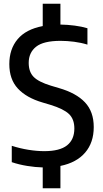

<svg xmlns="http://www.w3.org/2000/svg" viewBox="-20 -880 547 1020"><path d="M207 120V9.5Q168 8.5 124.5 1.5Q81 -5.5 42.5 -18.5V-105.5Q86 -91.5 131 -84.2Q176 -77 215 -77Q297.5 -77 336.2 -107.8Q375 -138.5 375 -197.5Q375 -247 346.5 -274.2Q318 -301.5 248 -323L206 -335.5Q120.5 -360.5 75 -409.5Q29.5 -458.5 29.5 -539.5Q29.5 -619.5 73.8 -672Q118 -724.5 207 -741.5V-860H301V-749.5Q338.5 -749 376.5 -744Q414.5 -739 444.5 -730V-643Q410.5 -653.5 373.5 -658.2Q336.5 -663 301.5 -663Q211 -663 171.8 -631.8Q132.5 -600.5 132.5 -546Q132.5 -498.5 158.5 -471.8Q184.5 -445 250 -425L292 -412.5Q384.5 -386 431.2 -336.5Q478 -287 478 -205Q478 -122.5 432.2 -69.2Q386.5 -16 301 1.5V120Z"/></svg>

Font: Encode Sans SemiCondensed SemiCondensed Medium
Style: Regular
Weight: 500
Width: 4
Designer: Multiple Designers
Foundry: Impallari Type
Version: Version 3.000; ttfautohint (v1.8.3) -l 8 -r 50 -G 200 -x 14 